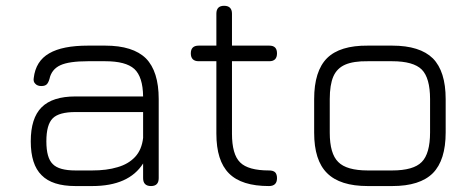

<svg xmlns="http://www.w3.org/2000/svg" viewBox="-20 -626 1600 646"><path d="M290 0C290 0 234 0 234 0C182 0 144 -12 120 -36.5C95.5 -60.5 83.5 -98.5 83.5 -150.5C83.5 -150.5 83.5 -150.5 83.5 -150.5C83.5 -202.5 95.5 -240.5 120 -265C144.5 -289.5 182.5 -301.5 234 -301.5C234 -301.5 234 -301.5 234 -301.5C234 -301.5 461.5 -301.5 461.5 -301.5C461 -345.5 451 -376.5 432 -394C412.5 -411.5 380 -420 334 -420C334 -420 334 -420 334 -420C334 -420 276 -420 276 -420C233.5 -420 202.5 -415.5 183 -406.5C163.5 -397.5 151 -382 146.5 -360.5C146.5 -360.5 146.5 -360.5 146.5 -360.5C144 -352 141 -346 137.5 -342.5C133.5 -338.5 127.5 -336.5 119 -336.5C119 -336.5 119 -336.5 119 -336.5C110.5 -336.5 103.5 -339 99 -344C94 -348.5 92 -355 93.5 -363.5C93.5 -363.5 93.5 -363.5 93.5 -363.5C98 -401.5 115 -429 145.5 -446.5C175.5 -464 219 -472.5 276 -472.5C276 -472.5 276 -472.5 276 -472.5C276 -472.5 334 -472.5 334 -472.5C396.5 -472.5 442 -458 471 -429.5C499.5 -400.5 514 -355 514 -292.5C514 -292.5 514 -292.5 514 -292.5C514 -292.5 514 -26.5 514 -26.5C514 -9 505.5 0 488 0C488 0 488 0 488 0C470.5 0 461.5 -9 461.5 -26.5C461.5 -26.5 461.5 -26.5 461.5 -26.5C461.5 -26.5 461.5 -76 461.5 -76C429.5 -25.5 372.5 0 290 0C290 0 290 0 290 0ZM234 -52.5C234 -52.5 234 -52.5 234 -52.5C234 -52.5 290 -52.5 290 -52.5C322.5 -52.5 351 -56 375.5 -63.5C400 -70.5 419.5 -82 434.5 -98C449.5 -114 458.5 -135.5 461.5 -162C461.5 -162 461.5 -162 461.5 -162C461.5 -162 461.5 -249 461.5 -249C461.5 -249 234 -249 234 -249C197 -249 171.5 -242 157.5 -228C143 -213.5 136 -188 136 -150.5C136 -150.5 136 -150.5 136 -150.5C136 -113.5 143 -88 157.5 -74C171.5 -59.5 197 -52.5 234 -52.5Z M885 0C885 0 885 0 885 0C823.5 0 779 -14 750.5 -42.5C722 -71 708 -115.5 708 -176.5C708 -176.5 708 -176.5 708 -176.5C708 -176.5 708 -420 708 -420C708 -420 648.5 -420 648.5 -420C631 -420 622 -429 622 -446.5C622 -446.5 622 -446.5 622 -446.5C622 -464 631 -472.5 648.5 -472.5C648.5 -472.5 648.5 -472.5 648.5 -472.5C648.5 -472.5 708 -472.5 708 -472.5C708 -472.5 708 -580 708 -580C708 -597.5 716.5 -606.5 734 -606.5C734 -606.5 734 -606.5 734 -606.5C751.5 -606.5 760.5 -597.5 760.5 -580C760.5 -580 760.5 -580 760.5 -580C760.5 -580 760.5 -472.5 760.5 -472.5C760.5 -472.5 886 -472.5 886 -472.5C903.5 -472.5 912 -464 912 -446.5C912 -446.5 912 -446.5 912 -446.5C912 -429 903.5 -420 886 -420C886 -420 886 -420 886 -420C886 -420 760.5 -420 760.5 -420C760.5 -420 760.5 -176.5 760.5 -176.5C760.5 -130 769.5 -97.5 788 -79.5C806 -61.5 838.5 -52.5 885 -52.5C885 -52.5 885 -52.5 885 -52.5C894.5 -52.5 901.5 -50.5 906 -46C910 -41.5 912 -35 912 -26.5C912 -26.5 912 -26.5 912 -26.5C912 -9 903 0 885 0Z M1299.5 0C1299.5 0 1217.5 0 1217.5 0C1155 0 1109.5 -14.5 1080.5 -43.5C1051.5 -72 1037 -117.5 1037 -179.5C1037 -179.5 1037 -179.5 1037 -179.5C1037 -179.5 1037 -292.5 1037 -292.5C1037 -355.5 1051.5 -401.5 1080.5 -430.5C1109.5 -459 1155 -473 1217.5 -472.5C1217.5 -472.5 1217.5 -472.5 1217.5 -472.5C1217.5 -472.5 1299.5 -472.5 1299.5 -472.5C1362 -472.5 1407.5 -458 1436.5 -429.5C1465 -400.5 1479.5 -355 1479.5 -292.5C1479.5 -292.5 1479.5 -292.5 1479.5 -292.5C1479.5 -292.5 1479.5 -180.5 1479.5 -180.5C1479.5 -118 1465 -72.5 1436.5 -43.5C1407.5 -14.5 1362 0 1299.5 0C1299.5 0 1299.5 0 1299.5 0ZM1089.5 -292.5C1089.5 -292.5 1089.5 -179.5 1089.5 -179.5C1089.5 -132.5 1099 -99.5 1118 -81C1136.5 -62 1170 -52.5 1217.5 -52.5C1217.5 -52.5 1217.5 -52.5 1217.5 -52.5C1217.5 -52.5 1299.5 -52.5 1299.5 -52.5C1347 -52.5 1380.5 -62 1399 -81C1417.5 -99.5 1427 -133 1427 -180.5C1427 -180.5 1427 -180.5 1427 -180.5C1427 -180.5 1427 -292.5 1427 -292.5C1427 -340 1417.5 -373.5 1399 -392C1380.5 -410.5 1347 -420 1299.5 -420C1299.5 -420 1299.5 -420 1299.5 -420C1299.5 -420 1217.5 -420 1217.5 -420C1185.5 -420.5 1160 -416.5 1141.5 -408.5C1123 -400.5 1109.5 -387 1101.5 -368.5C1093.5 -350 1089.5 -324.5 1089.5 -292.5C1089.5 -292.5 1089.5 -292.5 1089.5 -292.5Z"/></svg>

Font: Jura-Fortis-Regular
Style: Regular
Weight: 500
Designer: Daniel Johnson, Alexei Vanyashin, Mirko Velimirovic
Foundry: Daniel Johnson
Version: ""